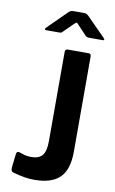

<svg xmlns="http://www.w3.org/2000/svg" viewBox="-104 -1014 645 1077"><g transform="rotate(10 218.5 -475.0)"><path d="M316.5 -36C347.5 -66.7 363 -115.3 363 -182V-726C363 -736.7 358.3 -742 349 -742H230C220 -742 215 -736.3 215 -725V-218C215 -179.3 208.5 -152.2 195.5 -136.5C182.5 -120.8 161.7 -113 133 -113C115.7 -113 100.5 -115.2 87.5 -119.5L62 -128C52 -130 46.3 -125.3 45 -114L36 -36C35.3 -27.3 36.5 -20.8 39.5 -16.5C42.5 -12.2 47.7 -9.3 55 -8C77.7 -2 97.7 2.5 115 5.5C132.3 8.5 151.3 10 172 10C237.3 10 285.5 -5.3 316.5 -36ZM266 -888 315 -836C319.7 -830.7 326.7 -828 336 -828H413C419 -828 422 -829.3 422 -832C422 -834.7 419.7 -838.3 415 -843L310 -949C302.7 -956.3 295 -960 287 -960H226C218.7 -960 212.8 -959 208.5 -957C204.2 -955 200 -952 196 -948L90 -843C86 -839 84 -835.7 84 -833C84 -829.7 86.7 -828 92 -828H164C170 -828 174.2 -828.3 176.5 -829C178.8 -829.7 181.7 -832 185 -836L238 -888C245.3 -895.3 250.3 -899 253 -899C255.7 -899 260 -895.3 266 -888Z"/></g></svg>

Font: Libre Franklin SemiBold
Style: Regular
Weight: 600
Designer: Pablo Impallari, Rodrigo Fuenzalida
Foundry: Impallari Type
Version: Version 1.002; ttfautohint (v1.5)